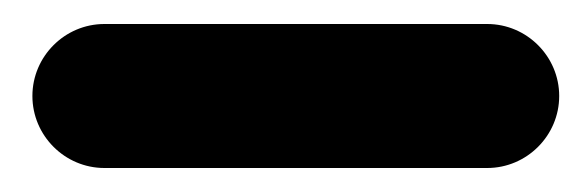

<svg xmlns="http://www.w3.org/2000/svg" viewBox="-20 -65 486 160"><path d="M386 75C419 75 446 48 446 15C446 -18 419 -45 386 -45H67C34 -45 7 -18 7 15C7 48 34 75 67 75Z"/></svg>

Font: LS
Style: Bold
Weight: 700
Designer: BSozoo
Foundry: BSozoo
Version: Version 001.000